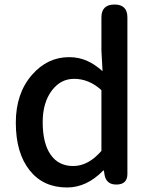

<svg xmlns="http://www.w3.org/2000/svg" viewBox="-20 -817 670 850"><path d="M277 13Q172 13 112 -62Q50 -139 50 -274Q50 -404 122 -486Q190 -564 286 -564Q330 -564 367 -547Q397 -534 434 -502L429 -593V-740Q429 -797 487 -797Q544 -797 544 -740V-398V-47Q544 0 495 0Q451 0 443 -42L440 -62H437Q364 13 277 13ZM304 -82Q371 -82 429 -149V-283V-418Q374 -468 308 -468Q249 -468 210 -417Q169 -363 169 -276Q169 -183 204 -132.5Q239 -82 304 -82Z"/></svg>

Font: GenSenRounded JP M
Style: Regular
Weight: 500
Version: Version 1.501;PS 1;hotconv 16.6.51;makeotf.lib2.5.65220